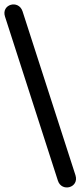

<svg xmlns="http://www.w3.org/2000/svg" viewBox="-30 -770 358 852"><path d="M227 32C244 84 322 63 305 8L70 -720C52 -773 -25 -751 -8 -697Z"/></svg>

Font: Nunito SemiBold
Style: Regular
Weight: 600
Designer: Vernon Adams
Foundry: Vernon Adams
Version: Version 3.602